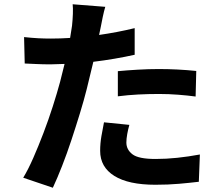

<svg xmlns="http://www.w3.org/2000/svg" viewBox="-20 -830 1040 901"><path d="M533 -496Q575 -500 626 -503Q677 -506 725 -506Q813 -506 901 -497L898 -377Q861 -382 816.5 -385.5Q772 -389 726 -389Q675 -389 627.5 -386.5Q580 -384 533 -378ZM587 -244Q581 -223 577 -200.5Q573 -178 573 -161Q573 -128 601.5 -106Q630 -84 710 -84Q760 -84 812 -89.5Q864 -95 918 -105L913 23Q871 28 820 32.5Q769 37 709 37Q583 37 516.5 -4.5Q450 -46 450 -122Q450 -157 456 -191.5Q462 -226 468 -256ZM219 -649Q263 -649 309 -652L318 -709Q321 -737 322 -765Q323 -793 321 -810L474 -798Q468 -778 462 -749.5Q456 -721 453 -704L445 -666Q487 -672 529 -680Q571 -688 612 -698V-573Q567 -563 517.5 -554.5Q468 -546 418 -540L387 -412Q374 -360 355 -298Q336 -236 315 -172.5Q294 -109 271.5 -51.5Q249 6 228 51L89 4Q112 -34 136 -88.5Q160 -143 184 -206Q208 -269 228 -331.5Q248 -394 262 -446L283 -530L217 -528Q181 -528 151.5 -529.5Q122 -531 96 -532L93 -656Q131 -652 159.5 -650.5Q188 -649 219 -649Z"/></svg>

Font: Source Han Sans
Style: Bold
Weight: 700
Designer: Ryoko NISHIZUKA Ë•øÂ°öÊ∂ºÂ≠ê (kana, bopomofo & ideographs); Paul D. Hunt (Latin, Greek & Cyrillic); Sandoll Communicatio
Foundry: Adobe
Version: Version 2.004;hotconv 1.0.118;makeotfexe 2.5.65603